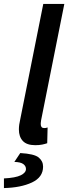

<svg xmlns="http://www.w3.org/2000/svg" viewBox="-56 -726 347 976"><path d="M123 12Q80 12 60 -9.5Q40 -31 40 -68Q40 -91 47 -120L164 -706H271L153 -115Q152 -108 151.5 -103.5Q151 -99 151 -96Q151 -75 168 -75Q173 -75 176 -75.5Q179 -76 186 -78L184 2Q173 6 158 9Q143 12 123 12ZM-36 230V181Q23 178 49.5 165Q76 152 76 133Q76 118 62.5 108Q49 98 17 97L47 52Q118 56 140.5 74.5Q163 93 163 121Q163 175 106.5 201.5Q50 228 -36 230Z"/></svg>

Font: Source Sans Pro SemiBold
Style: Italic
Weight: 600
Italic angle: -11°
Designer: Paul D. Hunt
Foundry: Adobe Systems Incorporated
Version: Version 1.095;hotconv 1.0.109;makeotfexe 2.5.65596